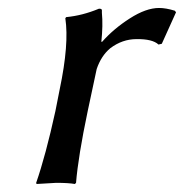

<svg xmlns="http://www.w3.org/2000/svg" viewBox="-20 -459 462 482"><path d="M234.4 -354H236.3Q265.1 -386.7 305.9 -412.8Q346.7 -439 379.4 -439Q396.5 -439 418.9 -432.1L421.9 -428.2L386.2 -349.1L377.9 -347.2Q362.8 -361.3 322.8 -360.8Q287.1 -360.8 256.8 -337.9Q233.9 -318.8 222.7 -285.6L200.2 -180.2Q176.3 -66.4 170.9 0L168 2.9Q151.9 0 121.1 0L71.8 2.9L70.8 0Q94.7 -68.8 119.1 -180.2L129.9 -234.9Q153.8 -348.6 144 -413.1L146 -416Q187 -419.9 228 -437Q231 -437 231.9 -437Q232.9 -437 234.4 -436Q235.8 -435.1 235.8 -433.1Q235.8 -431.2 235.8 -426.8Q238.8 -395.5 234.4 -354Z"/></svg>

Font: Linux Biolinum
Style: Italic
Weight: 400
Italic angle: -12°
Designer: Philipp H. Poll
Foundry: Philipp H. Poll
Version: Version 1.1.3 ; ttfautohint (v0.9)